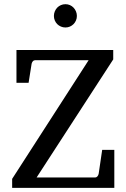

<svg xmlns="http://www.w3.org/2000/svg" viewBox="-20 -914 615 934"><path d="M39.1 0V-43.9L411.1 -621.1H150.9Q144 -621.1 139.9 -616.2Q135.7 -611.3 133.8 -604L119.1 -511.2H60.1V-670.9H530.8V-625L158.2 -50.8H442.9Q449.7 -50.8 454.1 -56.2Q458.5 -61.5 460 -68.8L477.1 -185.1H536.1V0ZM354 -836.4Q354 -824.7 349.6 -814.5Q345.2 -804.2 337.6 -796.6Q330.1 -789.1 320.1 -784.7Q310.1 -780.3 298.3 -780.3Q286.6 -780.3 276.4 -784.7Q266.1 -789.1 258.5 -796.6Q251 -804.2 246.6 -814.5Q242.2 -824.7 242.2 -836.4Q242.2 -848.1 246.6 -858.6Q251 -869.1 258.5 -877Q266.1 -884.8 276.4 -889.2Q286.6 -893.6 298.3 -893.6Q310.1 -893.6 320.1 -889.2Q330.1 -884.8 337.6 -877Q345.2 -869.1 349.6 -858.6Q354 -848.1 354 -836.4Z"/></svg>

Font: Charis SIL Phon
Style: Regular
Weight: 400
Foundry: SIL International
Version: Version 5.000